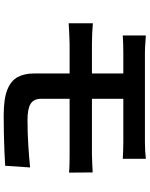

<svg xmlns="http://www.w3.org/2000/svg" viewBox="95 -870 810 1040"><g transform="rotate(90 500.0 -350.0)"><path d="M515 -322V-169Q515 -128 542 -111Q569 -94 629 -94Q696 -94 761.5 -98Q827 -102 887 -108L878 27Q846 29 800 31Q754 33 703.5 34Q653 35 606 35Q514 35 465 15Q416 -5 397 -41.5Q378 -78 378 -129V-322H215Q194 -322 161 -320Q128 -318 106 -317V-448Q127 -446 159.5 -444.5Q192 -443 215 -443H378V-613H269Q216 -613 172 -610V-735Q194 -734 218 -732Q242 -730 269 -730H750Q776 -730 799.5 -731.5Q823 -733 840 -735V-610Q820 -611 798.5 -612Q777 -613 750 -613H515V-443H817Q833 -443 863.5 -444.5Q894 -446 914 -447L915 -319Q894 -321 865 -321.5Q836 -322 820 -322Z"/></g></svg>

Font: Noto IKEA Simplified Chinese
Style: Bold
Weight: 700
Designer: Monotype Design Team
Foundry: Monotype Imaging Inc.
Version: Version 1.100